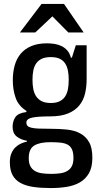

<svg xmlns="http://www.w3.org/2000/svg" viewBox="-20 -730 507 975"><path d="M219 -510Q238 -510 257 -507Q276 -504 292.5 -496Q309 -488 321.5 -474Q334 -460 340 -437H345L365 -500H420V-329Q420 -290 412 -255.5Q404 -221 383 -195Q362 -169 326 -154Q290 -139 234 -139Q171 -139 142.5 -132.5Q114 -126 114 -108Q114 -97 119.5 -91Q125 -85 139 -81.5Q153 -78 177 -77Q201 -76 239 -76Q282 -76 320 -72Q358 -68 386.5 -53Q415 -38 432 -9Q449 20 449 71Q449 120 431.5 150Q414 180 385 196.5Q356 213 318 219Q280 225 239 225Q189 225 150.5 219.5Q112 214 85 199.5Q58 185 44 159.5Q30 134 30 94Q30 67 38 48.5Q46 30 58.5 18Q71 6 86.5 -1Q102 -8 117 -11V-15Q84 -21 64 -37.5Q44 -54 44 -86Q44 -114 58 -135Q72 -156 114 -161V-167Q74 -192 59.5 -233Q45 -274 45 -322Q45 -363 54.5 -397.5Q64 -432 85 -457Q106 -482 139 -496Q172 -510 219 -510ZM238 -207Q266 -207 283.5 -216Q301 -225 311 -240.5Q321 -256 325 -277.5Q329 -299 329 -325Q329 -350 325 -371Q321 -392 311 -407.5Q301 -423 283.5 -431.5Q266 -440 238 -440Q210 -440 192 -431.5Q174 -423 163.5 -407.5Q153 -392 149 -371Q145 -350 145 -325Q145 -300 149 -278.5Q153 -257 163.5 -241Q174 -225 192 -216Q210 -207 238 -207ZM235 -8Q182 -8 154 9Q126 26 126 73Q126 98 134 113.5Q142 129 157 138Q172 147 193 150Q214 153 240 153Q265 153 286 150Q307 147 322 138Q337 129 345 113.5Q353 98 353 72Q353 44 345 27.5Q337 11 321.5 3.5Q306 -4 284 -6Q262 -8 235 -8ZM405 -565H327L246 -647L159 -565H81L191 -710H305Z"/></svg>

Font: Hermeneus One
Style: Regular
Weight: 400
Designer: Rodrigo Fuenzalida, Pablo Impallari
Foundry: Pablo Impallari, Rodrigo Fuenzalida
Version: Version 1.002; ttfautohint (v0.93) -l 8 -r 50 -G 200 -x 14 -